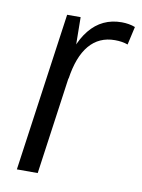

<svg xmlns="http://www.w3.org/2000/svg" viewBox="-68 -596 477 644"><g transform="rotate(10 170.5 -273.5)"><path d="M110 -540H156L158 -378L105 0H34ZM130 -345Q144 -444 186 -495.5Q228 -547 295 -547Q307 -547 319 -545Q331 -543 341 -539L327 -477Q308 -484 283 -484Q229 -484 196 -445Q163 -406 152 -330Z"/></g></svg>

Font: Pathway Extreme Condensed Light
Style: Italic
Weight: 300
Width: 3
Italic angle: -8°
Version: Version 1.001;gftools[0.9.26]